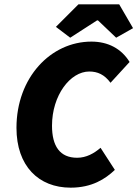

<svg xmlns="http://www.w3.org/2000/svg" viewBox="-20 -854 634 886"><path d="M306 12C404 12 466 -28 510 -70L444 -172C414 -146 378 -126 336 -126C256 -126 220 -180 220 -274C220 -414 304 -524 392 -524C430 -524 462 -510 490 -472L578 -568C540 -630 478 -662 402 -662C214 -662 56 -496 56 -264C56 -88 158 12 306 12ZM304 -680 428 -760H432L516 -680L594 -724L530 -834H342L238 -730Z"/></svg>

Font: Source Sans Pro Black
Style: Italic
Weight: 900
Italic angle: -11°
Designer: Paul D. Hunt
Foundry: Adobe Systems Incorporated
Version: Version 3.006;hotconv 1.0.111;makeotfexe 2.5.65597